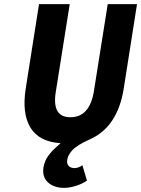

<svg xmlns="http://www.w3.org/2000/svg" viewBox="-20 -680 680 925"><path d="M289.1 225.1Q244.6 225.1 216.3 203.1Q188 181.2 188 143.1Q188 126.5 193.1 110.4Q198.2 94.2 204.8 82.5Q211.4 70.8 222.4 57.9Q233.4 44.9 240.7 38.1Q248 31.2 258.8 21.7Q269.5 12.2 272 9.8Q168.9 3.4 127 -64.7Q85 -132.8 104 -253.9L168 -660.2H315.9L249 -238.8Q228.5 -115.2 318.8 -115.2Q411.6 -115.2 432.1 -238.8L499 -660.2H640.1L576.2 -253.9Q546.9 -68.4 413.1 -8.8Q349.1 19.5 326.2 46.1Q303.2 72.8 303.2 98.1Q303.2 113.8 313.5 121.8Q323.7 129.9 338.9 129.9Q357.4 129.9 377 116.2L398.9 189.9Q377.9 205.1 346.7 215.1Q315.4 225.1 289.1 225.1Z"/></svg>

Font: Office Code Pro Bold Italic
Style: Regular
Weight: 700
Italic angle: -9°
Designer: Nathan Rutzky & Paul D. Hunt
Foundry: Adobe Systems Incorporated
Version: Version 1.004;PS 001.004;hotconv 1.0.70;makeotf.lib2.5.58329